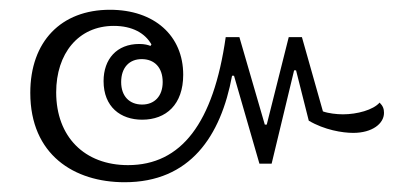

<svg xmlns="http://www.w3.org/2000/svg" viewBox="-20 -447 822 393"><path d="M235 -74C369 -74 432 -168 455 -292H459L511 -112H536L582 -303H586L612 -200C644 -181 681 -175 703 -175C742 -175 766 -194 766 -216C766 -224 764 -230 757 -237C744 -222 711 -213 682 -213C669 -213 652 -215 641 -219L598 -371H571L526 -192H522L470 -371H442C417 -195 351 -109 242 -109C153 -109 95 -167 95 -258C95 -337 140 -394 213 -394C251 -394 277 -379 290 -356L288 -353C283 -355 276 -357 265 -357C219 -357 192 -326 192 -281C192 -228 227 -202 271 -202C320 -202 355 -233 355 -294C355 -374 296 -427 205 -427C105 -427 42 -362 42 -257C42 -130 132 -74 235 -74ZM271 -233C245 -233 228 -250 228 -279C228 -309 245 -326 270 -326C296 -326 313 -309 313 -279C313 -250 296 -233 271 -233Z"/></svg>

Font: Noto Serif Thai SemiCondensed Light
Style: Regular
Weight: 300
Width: 4
Designer: Monotype Design Team
Foundry: Monotype Imaging Inc.
Version: Version 2.002